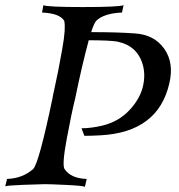

<svg xmlns="http://www.w3.org/2000/svg" viewBox="-43 -713 686 735"><path d="M282 2Q274 -2 212 -5Q150 -8 128 -8Q110 -8 48 -5.5Q-14 -3 -23 0L-16 -28Q43 -30 84 -66Q106 -88 158 -337Q158 -340 165.5 -374Q173 -408 180 -443Q187 -478 195 -523.5Q203 -569 204.5 -594Q206 -619 203 -633Q186 -662 118 -665L123 -693Q140 -686 274 -686Q410 -686 430 -693L424 -665Q354 -662 325 -633Q317 -624 306 -590Q408 -590 474 -585Q548 -580 586 -526Q624 -472 605 -393Q562 -207 342 -195Q306 -193 280 -193L269 -222Q306 -222 348 -232Q412 -247 454.5 -293.5Q497 -340 506 -391Q516 -444 495 -488Q474 -532 427 -548Q418 -551 409.5 -553Q401 -555 387.5 -556Q374 -557 365.5 -557.5Q357 -558 334 -558.5Q311 -559 297 -559V-560Q270 -460 245 -337Q231 -281 212.5 -181.5Q194 -82 204 -66Q228 -30 289 -28Z"/></svg>

Font: GFS Artemisia
Style: Italic
Weight: 400
Italic angle: -12°
Designer: Takis Katsoulidis and George D. Matthiopoulos
Foundry: George Matthiopoulos and Takis Katsoulidis
Version: Version 1.0